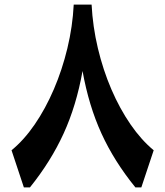

<svg xmlns="http://www.w3.org/2000/svg" viewBox="-20 -809 713 829"><path d="M298.3 -789.1H375.5Q380.4 -694.3 402.6 -600.8Q424.8 -507.3 460.9 -423.3Q497.1 -339.4 543.7 -271.7Q590.3 -204.1 643.6 -160.2L590.3 0H564.5Q473.1 -112.3 418.2 -232.4Q363.3 -352.5 336.4 -502.4Q309.6 -352.5 254.6 -232.4Q199.7 -112.3 109.4 0H83L29.8 -160.2Q83.5 -204.1 129.9 -271.7Q176.3 -339.4 212.4 -423.3Q248.5 -507.3 271 -600.8Q293.5 -694.3 298.3 -789.1Z"/></svg>

Font: Pinar Bold
Style: Regular
Weight: 700
Designer: Amin Abedi
Version: Version 3.000